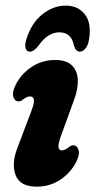

<svg xmlns="http://www.w3.org/2000/svg" viewBox="-20 -672 348 701"><path d="M205.5 -123Q218 -123 233 -136Q241 -142 249 -141.5Q261.5 -141 266.8 -124.5Q272 -108 257.5 -79Q236 -39 198.5 -14.8Q161 9.5 114 9.5Q52.5 9.5 36.8 -33Q21 -75.5 44.5 -134.5L95 -268Q115 -320 90 -320Q77.5 -320 62 -307Q54 -301 46.5 -302Q33.5 -302.5 28.5 -318.8Q23.5 -335 38 -364Q59 -404 96.8 -428.5Q134.5 -453 181.5 -453Q222.5 -453 242.5 -433.2Q262.5 -413.5 264 -381Q265.5 -348.5 251 -309L202.5 -175.5Q183 -123 205.5 -123ZM196.8 -554Q154.9 -554 121.4 -506.5Q104.2 -483.5 89.2 -483.5Q77.3 -483.5 73.6 -495.5Q69.8 -507.5 76 -527.5Q94.1 -587.5 134.2 -619.5Q174.3 -651.5 219.8 -651.5Q265.2 -651.5 290.1 -619.2Q315 -587 304.9 -527Q301.8 -507.5 292.5 -495.5Q283.3 -483.5 271.4 -483.5Q255.9 -483.5 249.8 -506.5Q240.5 -554 196.8 -554Z"/></svg>

Font: Fraunces 144pt SuperSoft
Style: Bold Italic
Weight: 700
Italic angle: -16°
Version: Version 1.000;[0bf87f6ff]